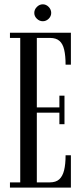

<svg xmlns="http://www.w3.org/2000/svg" viewBox="-20 -848 374 868"><path d="M25 0V-23.5H71.5V-676.5H25V-700H300.5V-555.5H276.5Q276.5 -596 270.2 -623Q264 -650 248.8 -663.2Q233.5 -676.5 206.5 -676.5H146.5V-362.5H248.5V-415.5H271.5V-286.5H248.5V-338.5H146.5V-23.5H205Q232.5 -23.5 247.8 -37.2Q263 -51 269.8 -78.2Q276.5 -105.5 276.5 -146H300.5V0ZM173.5 -752Q158.5 -752 146.8 -763.2Q135 -774.5 135 -789.5Q135 -805 146.8 -816.8Q158.5 -828.5 173.5 -828.5Q188.5 -828.5 200 -816.8Q211.5 -805 211.5 -789.5Q211.5 -774.5 200 -763.2Q188.5 -752 173.5 -752Z"/></svg>

Font: Imbue 48pt
Style: Regular
Weight: 400
Designer: Tyler Finck
Foundry: Etcetera Type Company
Version: Version 1.102